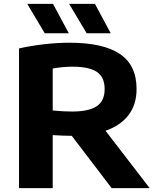

<svg xmlns="http://www.w3.org/2000/svg" viewBox="-20 -969 804 989"><path d="M555 0 349.5 -269.5H343.5Q307.5 -269.5 251.5 -273V0H78V-719.5Q134.5 -732.5 204.5 -740.8Q274.5 -749 337.5 -749Q511 -749 597.2 -691.2Q683.5 -633.5 683.5 -510.5Q683.5 -431 642.5 -376.8Q601.5 -322.5 523.5 -295.5L751 0ZM251.5 -400Q304 -394.5 351 -394.5Q438 -394.5 478.5 -422Q519 -449.5 519 -510Q519 -571.5 479.2 -598.5Q439.5 -625.5 353 -625.5Q304 -625.5 251.5 -616ZM210.5 -797.5 120.5 -949H253L334.5 -797.5ZM426.5 -797.5 336 -949H469L550.5 -797.5Z"/></svg>

Font: Encode Sans Expanded
Style: Bold
Weight: 700
Width: 7
Designer: Multiple Designers
Foundry: Impallari Type
Version: Version 2.000